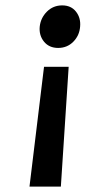

<svg xmlns="http://www.w3.org/2000/svg" viewBox="-20 -684 318 713"><path d="M235 -436 206 9H89.5L143.5 -436ZM211 -664Q244 -664 262.2 -640.8Q280.5 -617.5 277.5 -585Q275 -552 252.2 -529Q229.5 -506 196 -506Q162.5 -506 143.5 -529.2Q124.5 -552.5 127.5 -585Q131 -617.5 154.2 -640.8Q177.5 -664 211 -664Z"/></svg>

Font: Karla
Style: Bold Italic
Weight: 700
Italic angle: -8°
Designer: Jonathan Pinhorn
Version: Version 2.004;gftools[0.9.33]